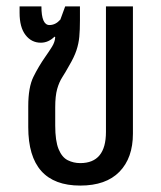

<svg xmlns="http://www.w3.org/2000/svg" viewBox="-20 -568 503 598"><path d="M230 10Q68 10 68 -172V-237Q68 -296 84 -328.5Q100 -361 121 -391Q133 -408 142 -422.5Q151 -437 152 -452L150 -454Q131 -435 107 -435Q78 -435 59.5 -459Q41 -483 41 -528V-548H109Q109 -490 134 -490Q153 -490 168 -507L183 -548H229V-505Q229 -475 227 -453.5Q225 -432 218 -411Q211 -390 195 -363Q184 -343 174 -327.5Q164 -312 158 -290.5Q152 -269 152 -234V-177Q152 -129 162.5 -103.5Q173 -78 191 -69Q209 -60 230 -60Q310 -60 310 -157V-548H394V-152Q394 -76 352 -33Q310 10 230 10Z"/></svg>

Font: Noto Sans Thai Cond
Style: Regular
Weight: 400
Width: 3
Designer: Monotype Design Team
Foundry: Monotype Imaging Inc.
Version: Version 2.002; ttfautohint (v1.8.4.7-5d5b)